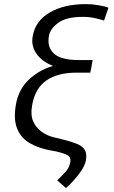

<svg xmlns="http://www.w3.org/2000/svg" viewBox="-20 -742 568 955"><path d="M519.5 -703.5 497.5 -639.6Q477.6 -646.3 450.1 -652.3Q422.6 -658.4 392 -658Q310.7 -658.4 269.7 -628.4Q228.7 -598.4 223.4 -562.9Q213.4 -508.5 247.9 -475.9Q282.3 -443.2 373.6 -443.2H440.7L432.2 -393.8H431.5L429 -380.7H359.7Q264.9 -380.3 208.8 -340.4Q152.7 -300.4 139.2 -214.5Q131.4 -169.4 145.4 -137.8Q159.4 -106.2 186.8 -86.8Q214.1 -67.5 245.4 -59.7L299.7 -46.5Q339.1 -36.2 364.7 -25.6Q390.3 -14.9 401.5 3.2Q412.6 21.3 407.7 54.3Q402.7 79.9 384.6 106.9Q366.5 133.9 345 157Q323.5 180 308.2 193.5L264.6 155.2Q283 136 296.3 123Q309.7 110.1 318 96.4Q326.3 82.7 329.9 61.4Q333.1 40.5 317.3 30.7Q301.5 21 258.2 11L234.4 6.7Q174 -3.9 130 -28.9Q85.9 -54 66.2 -100Q46.5 -146 58.6 -218.8Q71 -294.4 120.9 -343.4Q170.8 -392.4 244 -414.1Q188.6 -435.7 161.4 -475Q134.2 -514.2 142.4 -559.7Q154.5 -636.7 226.2 -679.2Q297.9 -721.6 408 -721.6Q436.8 -721.6 470 -716.1Q503.2 -710.6 519.5 -703.5Z"/></svg>

Font: Inter UI Light
Style: Italic
Weight: 300
Italic angle: 9.39999°
Designer: Rasmus Andersson
Foundry: rsms
Version: 3.2;8d6f07862